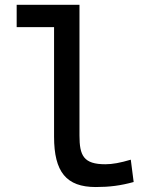

<svg xmlns="http://www.w3.org/2000/svg" viewBox="-20 -752 626 782"><path d="M370.1 9.8C425.8 9.8 471.7 3.9 524.4 -10.7L512.7 -101.6C469.7 -88.9 438.5 -83 409.2 -83C320.3 -83 303.7 -118.2 303.7 -200.2V-732.4H47.9V-641.6H200.2V-195.3C200.2 -51.8 250 9.8 370.1 9.8Z"/></svg>

Font: CaskaydiaCove Nerd Font
Style: Regular
Weight: 400
Designer: Aaron Bell
Foundry: Saja Typeworks
Version: Version 2111.1;Nerd Fonts 2.3.3